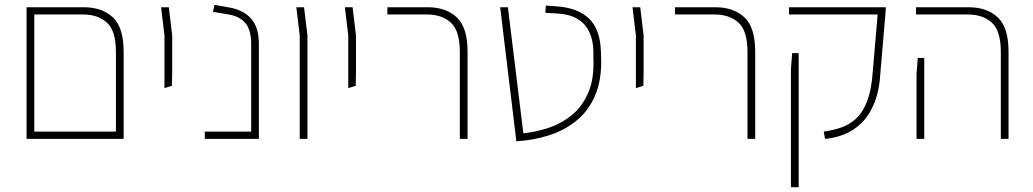

<svg xmlns="http://www.w3.org/2000/svg" viewBox="-20 -575 4276 795"><path d="M90 0V-545H327Q402 -545 447 -503.5Q492 -462 492 -360V0ZM122 -515V-30H460V-360Q460 -448 422.5 -481.5Q385 -515 325 -515Z M661 -210V-428L647 -545H679L693 -428V-283L692 -220Z M828 0V-30H1020V-393Q1020 -452 995.5 -480Q971 -508 927 -515L862 -526L868 -555L929 -544Q988 -534 1020 -497.5Q1052 -461 1052 -393V0Z M1221 0V-428L1207 -545H1239L1253 -428V0Z M1422 -210V-428L1408 -545H1440L1454 -428V-283L1453 -220Z M1884 0V-360Q1884 -448 1846.5 -481.5Q1809 -515 1749 -515H1584V-545H1751Q1826 -545 1871 -503.5Q1916 -462 1916 -360V0Z M2118 10 2051 -545H2083L2147 -23Q2197 -28 2249.5 -45Q2302 -62 2346 -97Q2390 -132 2415.5 -190.5Q2441 -249 2437 -336V-357Q2437 -430 2400.5 -472.5Q2364 -515 2288 -519L2238 -522L2240 -552L2292 -548Q2375 -541 2420 -497Q2465 -453 2468 -364L2469 -336Q2472 -245 2444.5 -180.5Q2417 -116 2367 -75.5Q2317 -35 2252.5 -14.5Q2188 6 2118 10Z M2613 -210V-428L2599 -545H2631L2645 -428V-283L2644 -220Z M3075 0V-360Q3075 -448 3037.5 -481.5Q3000 -515 2940 -515H2775V-545H2942Q3017 -545 3062 -503.5Q3107 -462 3107 -360V0Z M3396 0 3391 -30Q3426 -35 3460 -46Q3494 -57 3522.5 -82Q3551 -107 3570 -155Q3589 -203 3594 -281L3614 -515H3247V-545H3648L3646 -515L3626 -281Q3622 -202 3600.5 -149Q3579 -96 3546 -64.5Q3513 -33 3474 -18Q3435 -3 3396 0ZM3255 200V-288L3260 -355H3287V200Z M4124 0V-360Q4124 -448 4086.5 -481.5Q4049 -515 3989 -515H3773V-545H3991Q4066 -545 4111 -503.5Q4156 -462 4156 -360V0ZM3775 0V-268L3780 -335H3807V0Z"/></svg>

Font: Assistant ExtraLight
Style: Regular
Weight: 200
Designer: Hebrew By Ben Nathan, Latin by Paul Hunt
Version: Version 3.000